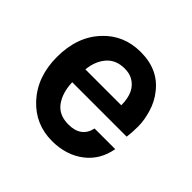

<svg xmlns="http://www.w3.org/2000/svg" viewBox="-134 -634 783 783"><g transform="rotate(45 257.0 -242.5)"><path d="M32 -243Q32 -360 99 -431Q162 -499 260 -499Q361 -499 416 -428Q442 -396 454.5 -354Q467 -312 467 -277Q467 -242 463 -214H149Q151 -155 178 -118Q205 -81 260 -81Q333 -81 347 -145H466Q453 -72 399 -30Q342 14 260 14Q164 14 99 -56Q32 -129 32 -243ZM150 -289H357Q357 -368 306 -395Q288 -405 261 -405Q211 -405 183 -372.5Q155 -340 150 -289Z"/></g></svg>

Font: Karmilla
Style: Bold
Weight: 700
Designer: Jonathan Pinhorn
Version: Version 1.000